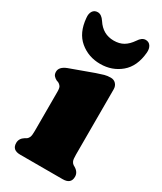

<svg xmlns="http://www.w3.org/2000/svg" viewBox="-184 -785 716 851"><g transform="rotate(30 174.0 -359.5)"><path d="M285.5 -458V-123.5Q285.5 -101 289 -92.2Q292.5 -83.5 299.5 -78.5L308 -73.5Q331 -59.5 331 -36.5Q331 0 289 0H71.5Q30 0 30 -36.5Q30 -59.5 52.5 -73.5L61.5 -78.5Q68 -83.5 71.5 -92.2Q75 -101 75 -123.5V-324.5Q75 -343.5 70 -350.8Q65 -358 56.5 -362.5L47.5 -365.5Q37 -371 31 -378.2Q25 -385.5 25 -398Q25 -423 60.5 -437L180 -480.5Q203 -488.5 217.5 -492.5Q232 -496.5 249 -496.5Q265.5 -496.5 275.5 -485.5Q285.5 -474.5 285.5 -458ZM177 -645Q206 -645 226.5 -657Q247 -669 264.5 -694.5Q280 -719 299.5 -719Q316 -719 324.8 -705.8Q333.5 -692.5 331.5 -671.5Q325 -599 281.2 -562.2Q237.5 -525.5 177 -525.5Q116.5 -525.5 72.5 -562.2Q28.5 -599 22.5 -671.5Q20 -692.5 28.5 -705.8Q37 -719 54 -719Q73.5 -719 89.5 -694.5Q121.5 -645 177 -645Z"/></g></svg>

Font: Fraunces 9pt Soft Black
Style: Regular
Weight: 900
Version: Version 1.000;[b76b70a41]